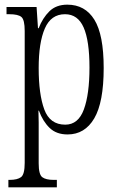

<svg xmlns="http://www.w3.org/2000/svg" viewBox="-20 -566 510 824"><path d="M16 238V206H21Q55 206 70.5 194Q86 182 86 133V-433Q86 -481 72 -493Q58 -505 20 -505H8V-536H137L143 -445H146Q163 -489 192 -517.5Q221 -546 269 -546Q345 -546 385 -481.5Q425 -417 425 -274Q425 -127 384.5 -58Q344 11 270 11Q222 11 193 -17Q164 -45 147 -91H145Q146 -70 146 -40.5Q146 -11 146 24V135Q146 183 161.5 194.5Q177 206 210 206H224V238ZM260 -31Q316 -31 340 -96.5Q364 -162 364 -276Q364 -391 339 -448Q314 -505 259 -505Q199 -505 172.5 -444Q146 -383 146 -274Q146 -162 170 -96.5Q194 -31 260 -31Z"/></svg>

Font: Noto Serif Sinhala ExtraCondensed Light
Style: Regular
Weight: 300
Width: 2
Designer: Jelle Bosma - Monotype Design Team
Foundry: Monotype Imaging Inc.
Version: Version 2.007; ttfautohint (v1.8.4.7-5d5b)